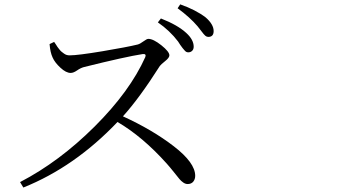

<svg xmlns="http://www.w3.org/2000/svg" viewBox="-20 -838 1540 864"><path d="M690.4 -737.3 704.1 -754.9Q779.3 -725.6 818.4 -689.5Q851.6 -659.2 851.6 -627.9Q851.6 -616.2 844.7 -609.4Q837.9 -602.5 827.1 -602.5Q822.3 -602.5 818.4 -604.5Q814.5 -606.4 809.6 -612.3Q804.7 -618.2 801.3 -622.1Q797.9 -626 791 -636.2Q784.2 -646.5 781.2 -651.4Q744.1 -700.2 690.4 -737.3ZM203.1 -639.6 223.6 -649.4Q225.6 -647.5 231 -638.7Q236.3 -629.9 238.8 -626.5Q241.2 -623 247.1 -615.7Q252.9 -608.4 257.3 -605Q261.7 -601.6 267.6 -597.2Q273.4 -592.8 279.8 -590.8Q286.1 -588.9 293 -588.9Q330.1 -588.9 440.9 -607.4Q551.8 -626 599.6 -637.7Q610.4 -640.6 625.5 -651.9Q640.6 -663.1 647.5 -663.1Q669.9 -663.1 706.1 -634.3Q742.2 -605.5 742.2 -588.9Q742.2 -578.1 723.1 -563Q704.1 -547.9 699.2 -541Q607.4 -396.5 533.2 -314.5Q666 -253.9 762.2 -179.7Q858.4 -105.5 858.4 -46.9Q858.4 -31.2 849.6 -20.5Q840.8 -9.8 824.2 -9.8Q814.5 -9.8 804.7 -16.6Q794.9 -23.4 787.6 -32.2Q780.3 -41 763.2 -62.5Q746.1 -84 730.5 -101.6Q622.1 -222.7 508.8 -289.1Q316.4 -86.9 85 5.9L70.3 -18.6Q247.1 -110.4 405.8 -268.6Q564.5 -426.8 633.8 -581.1Q639.6 -596.7 622.1 -594.7Q545.9 -583 357.4 -536.1Q342.8 -532.2 326.7 -521Q310.5 -509.8 297.9 -509.8Q277.3 -509.8 252 -533.2Q226.6 -556.6 216.8 -579.1Q206.1 -601.6 203.1 -639.6ZM779.3 -800.8 791 -818.4Q860.4 -793.9 905.3 -759.8Q941.4 -728.5 941.4 -698.2Q941.4 -671.9 917 -671.9Q910.2 -671.9 903.8 -677.2Q897.5 -682.6 886.2 -697.8Q875 -712.9 869.1 -719.7Q835 -759.8 779.3 -800.8Z"/></svg>

Font: Bpmf Zihi Serif Regular
Style: Regular
Weight: 400
Foundry: But Ko
Version: Version 1.320